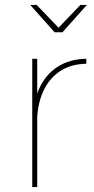

<svg xmlns="http://www.w3.org/2000/svg" viewBox="-20 -754 378 774"><path d="M328 -497Q265 -496 220.5 -466Q176 -436 152.5 -382Q129 -328 129 -253H111Q111 -335 136.5 -393.5Q162 -452 211 -484Q260 -516 328 -517ZM110 -517H130V0H110ZM232 -624H200L102 -734H128L222 -636H210L304 -734H330Z"/></svg>

Font: Alexandria Thin
Style: Regular
Weight: 250
Designer: Mohamed Gaber
Foundry: Kief Type Foundry
Version: Version 5.100